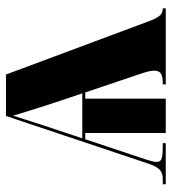

<svg xmlns="http://www.w3.org/2000/svg" viewBox="14 -590 576 644"><g transform="rotate(-90 302.0 -268.0)"><path d="M6 0H144V-10C97 -10 81 -11 81 -31C81 -40 84 -51 89 -66L157 -270H178V0H293V-270H314L376 -86C382 -68 387 -52 387 -40C387 -16 375 -10 341 -10V0H596V-10C577 -10 567 -19 553 -56L374 -536H235L75 -58C63 -22 50 -10 24 -10H6ZM160 -280 177 -331C197 -390 216 -448 236 -512C260 -432 282 -365 298 -318L311 -280Z"/></g></svg>

Font: Noto Serif Display ExtraCondensed Black
Style: Regular
Weight: 900
Width: 2
Designer: Monotype Design Team
Foundry: Monotype Imaging Inc.
Version: Version 2.009